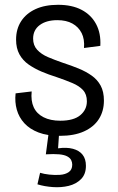

<svg xmlns="http://www.w3.org/2000/svg" viewBox="-20 -554 493 800"><path d="M230 12Q177 12 140.5 -2Q104 -16 81.5 -40.5Q59 -65 50 -97Q41 -129 45 -165L112 -173Q108 -134 120.5 -107Q133 -80 161.5 -65.5Q190 -51 231 -51Q287 -51 314.5 -74Q342 -97 342 -132Q342 -161 326 -178.5Q310 -196 281.5 -208Q253 -220 215 -233Q183 -243 153.5 -255.5Q124 -268 99.5 -285Q75 -302 61 -327.5Q47 -353 47 -389Q47 -433 68 -465.5Q89 -498 128 -516Q167 -534 222 -534Q280 -534 320 -513Q360 -492 380.5 -453.5Q401 -415 398 -363L330 -354Q333 -391 320 -416.5Q307 -442 281.5 -456Q256 -470 219 -470Q173 -470 145.5 -449.5Q118 -429 118 -393Q118 -365 135 -346.5Q152 -328 180 -316Q208 -304 243 -292Q277 -281 307.5 -268.5Q338 -256 362 -239Q386 -222 399.5 -197Q413 -172 413 -135Q413 -91 392 -58Q371 -25 330 -6.5Q289 12 230 12ZM136 214 147 166Q163 171 185.5 173.5Q208 176 230 174.5Q252 173 266.5 163Q281 153 281 132Q281 122 276.5 113Q272 104 260 97.5Q248 91 226.5 89Q205 87 171 89L184 -10H227L222 64Q258 59 284 66Q310 73 324 90.5Q338 108 338 137Q338 172 317.5 192.5Q297 213 266 220.5Q235 228 200 225.5Q165 223 136 214Z"/></svg>

Font: Bricolage Grotesque SemiCondensed Light
Style: Regular
Weight: 300
Width: 4
Designer: Mathieu Triay
Foundry: Atelier Triay
Version: Version 1.000;gftools[0.9.30]